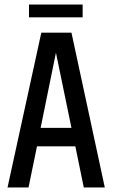

<svg xmlns="http://www.w3.org/2000/svg" viewBox="-20 -821 493 841"><path d="M347 0 310 -180H142L105 0H13L161 -678H293L439 0ZM158 -261H293L225 -590ZM342 -801V-745H107V-801Z"/></svg>

Font: Khand Medium
Style: Regular
Weight: 500
Designer: Devanagari: Sanchit Sawaria, Jyotish Sonowal; Latin: Satya Rajpurohit
Foundry: Indian Type Foundry
Version: Version 1.100;PS 1.0;hotconv 1.0.78;makeotf.lib2.5.61930; tt